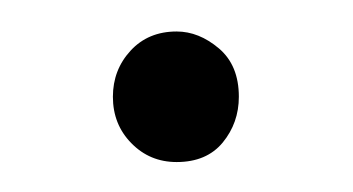

<svg xmlns="http://www.w3.org/2000/svg" viewBox="-20 -98 230 125"><path d="M95 7.5Q77.5 7.5 65.5 -4.8Q53.5 -17 53.5 -35Q53.5 -52.5 65 -65Q76.5 -77.5 95 -77.5Q109.5 -77.5 122.5 -66.5Q135.5 -55.5 135.5 -35Q135.5 -18 125 -5.2Q114.5 7.5 95 7.5Z"/></svg>

Font: Argentum Novus Light
Style: Regular
Weight: 300
Designer: Julieta Ulanovsky (font) & Cristiano Sobral (main changes)
Foundry: Julieta Ulanovsky (font) & Cristiano Sobral (main changes)
Version: Version 3.00;November 27, 2020;FontCreator 13.0.0.2655 64-bi